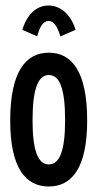

<svg xmlns="http://www.w3.org/2000/svg" viewBox="-20 -667 353 696"><path d="M115 -535C123 -568 136 -591 156 -591C175 -591 188 -571 199 -535L254 -559C235 -620 195 -647 156 -647C116 -647 80 -620 61 -559ZM157 9C239 9 296 -56 296 -230C296 -410 239 -476 157 -476C75 -476 17 -410 17 -230C17 -56 74 9 157 9ZM157 -71C118 -71 98 -120 98 -231C98 -347 119 -395 157 -395C196 -395 216 -347 216 -231C216 -120 196 -71 157 -71Z"/></svg>

Font: Inconsolata ExtraCondensed
Style: Bold
Weight: 700
Width: 2
Monospace: yes
Designer: Raph Levien, Cyreal, Brenton Simpson
Foundry: Raph Levien, Cyreal, Google
Version: Version 3.100